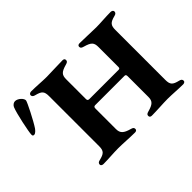

<svg xmlns="http://www.w3.org/2000/svg" viewBox="-128 -956 1232 1232"><g transform="rotate(-45 487.5 -340.5)"><path d="M193 -11C193 -2 203 3 213 3C254 3 310 -2 351 -2C391 -2 455 3 499 3C510 3 517 -2 517 -12C517 -24 510 -28 496 -32C445 -46 428 -62 428 -99V-286C428 -296 432 -302 442 -302H709C718 -302 721 -296 721 -285V-98C721 -60 706 -46 655 -32C641 -28 634 -24 634 -12C634 -2 641 3 652 3C697 3 759 -2 799 -2C839 -2 895 3 936 3C945 3 955 -2 955 -11C955 -23 948 -29 934 -32C888 -43 875 -55 875 -98V-551C875 -593 886 -607 934 -619C948 -622 955 -629 955 -640C955 -649 945 -655 935 -655C889 -655 840 -650 801 -650C761 -650 697 -654 653 -654C641 -654 634 -649 634 -639C634 -627 642 -623 656 -619C710 -604 721 -590 721 -550V-370C721 -359 717 -356 708 -356H444C435 -356 428 -359 428 -370V-550C428 -590 440 -604 494 -619C508 -623 515 -627 515 -639C515 -649 509 -654 497 -654C453 -654 390 -650 351 -650C311 -650 260 -655 214 -655C204 -655 194 -649 194 -640C194 -629 202 -622 216 -619C263 -607 274 -595 274 -551V-97C274 -55 260 -43 214 -32C200 -29 193 -23 193 -11ZM31 -444C43 -444 56 -459 64 -470C91 -510 149 -625 150 -637C152 -655 123 -683 98 -684C87 -685 72 -677 65 -662C48 -622 19 -480 19 -459C19 -449 20 -444 31 -444Z"/></g></svg>

Font: EB Garamond
Style: Bold
Weight: 700
Designer: Georg Duffner and Octavio Pardo
Foundry: Georg Duffner
Version: Version 1.000;PS 001.000;hotconv 1.0.88;makeotf.lib2.5.64775